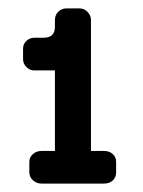

<svg xmlns="http://www.w3.org/2000/svg" viewBox="-20 -720 340 458"><path d="M227 -360Q241 -360 249 -352.5Q257 -345 257 -334V-309Q257 -297 249 -289.5Q241 -282 227 -282H80Q67 -282 58.5 -290Q50 -298 50 -309V-334Q50 -345 58.5 -352.5Q67 -360 80 -360H111V-552H62Q51 -552 43 -560Q35 -568 35 -579V-604Q35 -615 43 -622.5Q51 -630 62 -630H84Q111 -630 111 -656V-672Q111 -684 119 -692Q127 -700 139 -700H169Q181 -700 189 -691.5Q197 -683 197 -672V-360Z"/></svg>

Font: Solway Medium
Style: Regular
Weight: 500
Designer: Mariya V. Pigoulevskaya
Foundry: The Northern Block Ltd.
Version: Version 1.000;hotconv 1.0.109;makeotfexe 2.5.65596